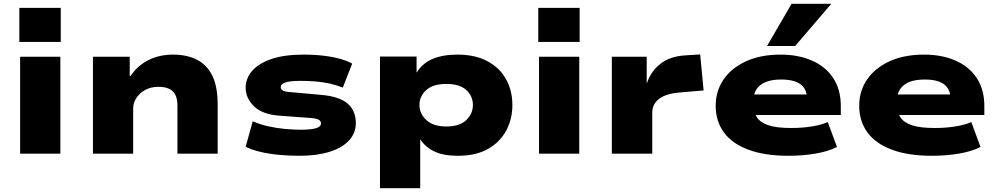

<svg xmlns="http://www.w3.org/2000/svg" viewBox="-20 -802 5199 1002"><path d="M81 -583V-761H297V-583ZM85 0V-506H295V0Z M465 0V-506H657V-405H661Q698 -460 755 -488.5Q812 -517 883 -517Q956 -517 1008.5 -490Q1061 -463 1088.5 -406Q1116 -349 1116 -257V0H906V-251Q906 -288 894 -309Q882 -330 860.5 -339.5Q839 -349 806 -349Q769 -349 739.5 -333.5Q710 -318 692.5 -292Q675 -266 675 -236V0Z M1542 11Q1482 11 1429.5 5.5Q1377 0 1334.5 -10.5Q1292 -21 1262 -36L1299 -169Q1335 -153 1379.5 -143Q1424 -133 1468.5 -129Q1513 -125 1549 -125Q1600 -125 1627.5 -132.5Q1655 -140 1655 -158Q1655 -170 1644.5 -176.5Q1634 -183 1605 -186L1442 -198Q1350 -204 1306 -247Q1262 -290 1262 -344Q1262 -392 1295 -431Q1328 -470 1395 -493.5Q1462 -517 1564 -517Q1622 -517 1671 -511Q1720 -505 1758 -494Q1796 -483 1818 -470L1769 -345Q1736 -358 1700 -366Q1664 -374 1625.5 -377Q1587 -380 1548 -380Q1493 -380 1469 -371.5Q1445 -363 1445 -348Q1445 -337 1455.5 -330Q1466 -323 1499 -321L1655 -307Q1750 -299 1793.5 -262Q1837 -225 1837 -159Q1837 -107 1801 -68.5Q1765 -30 1699 -9.5Q1633 11 1542 11Z M1963 180V-507H2154V-421H2153Q2184 -472 2237.5 -494.5Q2291 -517 2368 -517Q2460 -517 2524 -482.5Q2588 -448 2621 -388.5Q2654 -329 2654 -253Q2654 -182 2622.5 -122Q2591 -62 2528 -25.5Q2465 11 2369 11Q2294 11 2247 -11.5Q2200 -34 2174 -74H2173V180ZM2309 -142Q2379 -142 2413.5 -175.5Q2448 -209 2448 -254Q2448 -300 2413.5 -332Q2379 -364 2309 -364Q2240 -364 2204.5 -332Q2169 -300 2169 -254Q2169 -209 2205 -175.5Q2241 -142 2309 -142Z M2789 -583V-761H3005V-583ZM2793 0V-506H3003V0Z M3173 0V-506H3355V-370H3357Q3377 -430 3426.5 -469Q3476 -508 3555 -513L3634 -518L3652 -330L3523 -319Q3451 -312 3417.5 -284.5Q3384 -257 3384 -215V0Z M4095 11Q3970 11 3885 -21Q3800 -53 3757.5 -111.5Q3715 -170 3715 -250Q3715 -327 3756 -387Q3797 -447 3873 -482Q3949 -517 4054 -517Q4145 -517 4216 -486.5Q4287 -456 4327.5 -396Q4368 -336 4368 -248V-202H3883V-309H4210L4192 -289Q4190 -339 4156.5 -363Q4123 -387 4057 -387Q4009 -387 3977.5 -374.5Q3946 -362 3929 -337.5Q3912 -313 3912 -278V-258Q3912 -218 3929.5 -190.5Q3947 -163 3989.5 -148.5Q4032 -134 4110 -134Q4168 -134 4219 -142.5Q4270 -151 4300 -165L4348 -35Q4303 -12 4236.5 -0.5Q4170 11 4095 11ZM3983 -562 4111 -782H4318L4130 -562Z M4844 11Q4719 11 4634 -21Q4549 -53 4506.5 -111.5Q4464 -170 4464 -250Q4464 -327 4505 -387Q4546 -447 4622 -482Q4698 -517 4803 -517Q4894 -517 4965 -486.5Q5036 -456 5076.5 -396Q5117 -336 5117 -248V-202H4632V-309H4959L4941 -289Q4939 -339 4905.5 -363Q4872 -387 4806 -387Q4758 -387 4726.5 -374.5Q4695 -362 4678 -337.5Q4661 -313 4661 -278V-258Q4661 -218 4678.5 -190.5Q4696 -163 4738.5 -148.5Q4781 -134 4859 -134Q4917 -134 4968 -142.5Q5019 -151 5049 -165L5097 -35Q5052 -12 4985.5 -0.5Q4919 11 4844 11Z"/></svg>

Font: Nunito Sans 7pt Expanded Black
Style: Regular
Weight: 900
Width: 7
Designer: Vernon Adams
Foundry: Vernon Adams
Version: Version 3.101;gftools[0.9.27]